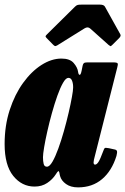

<svg xmlns="http://www.w3.org/2000/svg" viewBox="-20 -790 542 831"><path d="M484 -115Q464 -50.5 421.8 -14.8Q379.5 21 318 21Q286 21 265.8 6.5Q245.5 -8 240 -28Q238.5 -33.5 238 -36.5Q237.5 -39.5 237 -42.5Q235 -51 231.8 -49Q228.5 -47 221.5 -35.5Q207.5 -13.5 184.2 2Q161 17.5 129.5 17.5Q74.5 17.5 37.2 -28.8Q0 -75 0 -166.5Q0 -246.5 22 -314Q44 -381.5 80 -431.2Q116 -481 159.5 -508.8Q203 -536.5 246 -536.5Q282.5 -536.5 299 -517.2Q315.5 -498 318 -479Q319.5 -467 324.5 -466Q329.5 -465 333.5 -485L337.5 -505Q339 -513 342.8 -516.5Q346.5 -520 358 -520H469.5Q486.5 -520 489 -515.8Q491.5 -511.5 487.5 -498L389.5 -110.5Q388 -106.5 386.5 -98.5Q385 -90.5 385 -87Q385 -77.5 391.5 -77.5Q398.5 -77.5 406 -88.8Q413.5 -100 427 -136.5Q430.5 -146.5 433.2 -149Q436 -151.5 451.5 -148.5L476.5 -143Q484.5 -141.5 486.2 -136Q488 -130.5 484 -115ZM296.5 -410.5Q297 -426.5 292.2 -439.8Q287.5 -453 276 -453Q265 -453 252.8 -431.5Q240.5 -410 228.2 -375.5Q216 -341 204.8 -300.8Q193.5 -260.5 184.8 -221.5Q176 -182.5 171 -152.5Q166 -122.5 166 -109.5Q166 -92.5 169 -80.5Q172 -68.5 183 -68.5Q194.5 -68.5 207 -90Q219.5 -111.5 232.2 -146.5Q245 -181.5 256.5 -222.2Q268 -263 277 -301.8Q286 -340.5 291.2 -369.8Q296.5 -399 296.5 -410.5ZM210 -596.5 181.5 -625.5Q176.5 -631 177.2 -633.5Q178 -636 184 -642L305 -761.5Q311 -767.5 316.8 -768.8Q322.5 -770 333.5 -770H412.5Q429 -770 434 -761.5L500.5 -642Q505 -635 496.5 -626L466.5 -596Q460 -589.5 457.8 -590.2Q455.5 -591 450 -595.5L370.5 -666.5Q360 -676 345.5 -667L227.5 -593.5Q220.5 -589.5 217.2 -591Q214 -592.5 210 -596.5Z"/></svg>

Font: Besley* Condensed Heavy
Style: Italic
Weight: 800
Width: 3
Italic angle: -13°
Designer: Owen Earl
Foundry: indestructible type*
Version: Version 3.000; ttfautohint (v1.8.3)